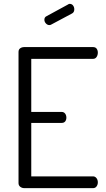

<svg xmlns="http://www.w3.org/2000/svg" viewBox="-20 -975 548 995"><path d="M235.6 -845Q226 -845 218 -853.4Q210 -861.9 210 -872.7Q210 -886 221 -891L333 -952Q336 -955 341 -955Q352.4 -955 358.7 -946.4Q365 -937.9 365 -926.9Q365 -911 353 -905L246.3 -848.1Q242 -845 235.6 -845ZM324 -365.2Q324 -354 318 -346Q312 -338 299 -338H142V-61H462Q472.7 -61 479.9 -52Q487 -43 487 -30Q487 -18.2 480.5 -9.1Q473.9 0 462 0H106Q94 0 85 -7Q76 -14 76 -26V-706Q76 -718.5 84.8 -724.8Q93.5 -731 106 -731H462Q475 -731 481 -722.5Q487 -714 487 -702.4Q487 -689.4 480.5 -679.7Q474 -670 462 -670H142V-395H299Q311 -395 317.5 -386.3Q324 -377.6 324 -365.2Z"/></svg>

Font: Dosis
Style: Regular
Weight: 400
Designer: Edgar Tolentino, Pablo Impallari, Igino Marini
Foundry: Edgar Tolentino, Pablo Impallari, Igino Marini
Version: Version 1.007;Glyphs 3.1.1 (3134)